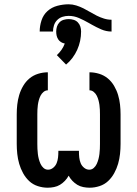

<svg xmlns="http://www.w3.org/2000/svg" viewBox="-20 -867 640 895"><path d="M202 8Q179 8 156 0.5Q133 -7 116 -23Q99 -39 87.5 -60Q76 -81 69.5 -103.5Q63 -126 60.5 -149.5Q58 -173 58 -196V-334Q58 -357 60.5 -379.5Q63 -402 69.5 -424Q76 -446 88 -466.5Q100 -487 117.5 -501.5Q135 -516 157.5 -523Q180 -530 203 -530V-446Q192 -446 183 -438.5Q174 -431 169 -421Q164 -411 161 -400Q158 -389 156.5 -378Q155 -367 154.5 -356Q154 -345 154 -334V-196Q154 -185 154.5 -173Q155 -161 156.5 -149Q158 -137 161 -125.5Q164 -114 169 -103Q174 -92 183 -84Q192 -76 204 -76Q217 -76 228 -85Q239 -94 244 -106.5Q249 -119 250.5 -132.5Q252 -146 252 -159V-164H348V-159Q348 -146 349.5 -132.5Q351 -119 356 -106.5Q361 -94 372 -85Q383 -76 396 -76Q408 -76 417 -84Q426 -92 431 -103Q436 -114 439 -125.5Q442 -137 443.5 -149Q445 -161 445.5 -173Q446 -185 446 -196V-334Q446 -345 445.5 -356Q445 -367 443.5 -378Q442 -389 439 -400Q436 -411 431 -421Q426 -431 417 -438.5Q408 -446 397 -446V-530Q420 -530 442.5 -523Q465 -516 482.5 -501.5Q500 -487 512 -466.5Q524 -446 530.5 -424Q537 -402 539.5 -379.5Q542 -357 542 -334V-196Q542 -173 539.5 -149.5Q537 -126 530.5 -103.5Q524 -81 512.5 -60Q501 -39 484 -23Q467 -7 444 0.5Q421 8 398 8Q383 8 368 5Q353 2 340.5 -5.5Q328 -13 317.5 -24Q307 -35 300 -48Q293 -35 282.5 -24Q272 -13 259.5 -5.5Q247 2 232 5Q217 8 202 8ZM165 -720Q165 -746 173.5 -772Q182 -798 201.5 -815.5Q221 -833 247.5 -840Q274 -847 300 -847Q318 -847 335.5 -841.5Q353 -836 369 -828Q385 -820 400 -811Q415 -802 431 -794Q447 -786 464.5 -780.5Q482 -775 500 -775V-720Q475 -720 452 -730Q429 -740 408 -752L392 -761Q371 -773 348 -783Q325 -793 300 -793Q285 -793 271 -788.5Q257 -784 246.5 -773.5Q236 -763 231.5 -748.5Q227 -734 227 -720ZM288 -566 245 -610Q257 -621 266.5 -634.5Q276 -648 282 -664Q272 -666 264 -671Q256 -676 251 -684Q246 -692 244 -701Q242 -710 242 -720Q242 -732 245.5 -743Q249 -754 257 -762.5Q265 -771 276.5 -774.5Q288 -778 300 -778Q312 -778 323.5 -774.5Q335 -771 343 -762.5Q351 -754 354.5 -743Q358 -732 358 -720Q358 -698 353.5 -676.5Q349 -655 340 -635Q331 -615 318 -597.5Q305 -580 288 -566Z"/></svg>

Font: Iosevka Curly Slab MdEx
Style: Regular
Weight: 500
Width: 7
Monospace: yes
Designer: Belleve Invis
Foundry: Belleve Invis
Version: Version 11.1.0; ttfautohint (v1.8.3)